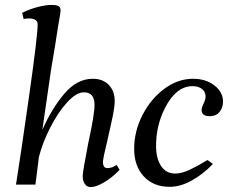

<svg xmlns="http://www.w3.org/2000/svg" viewBox="-20 -750 945 780"><path d="M316 -35Q316 -52 338 -166Q364 -284 364 -324Q364 -375 321 -375Q290 -375 253 -334.5Q216 -294 184.5 -232.5Q153 -171 138 -112L124 0H45Q64 -119 98.5 -362Q133 -605 133 -651Q133 -663 124 -669Q115 -675 100 -675Q85 -675 76 -673L70 -698Q103 -714 135 -722Q167 -730 188 -730Q208 -730 217 -725.5Q226 -721 226 -708Q226 -697 216 -643Q207 -581 187 -464L152 -222Q190 -309 241.5 -369.5Q293 -430 357 -430Q398 -430 422 -405Q446 -380 446 -340Q446 -318 439.5 -285.5Q433 -253 417 -183Q398 -105 398 -90Q398 -82 402 -74.5Q406 -67 417 -67Q434 -67 454 -80L466 -60Q435 -28 402.5 -9Q370 10 348 10Q334 10 325 -2Q316 -14 316 -35Z M525 -145Q525 -217 559 -283Q593 -349 648 -389.5Q703 -430 764 -430Q816 -430 851 -403Q886 -376 886 -337Q886 -314 872.5 -296Q859 -278 831 -278Q799 -278 799 -304Q799 -313 807 -329Q815 -345 815 -358Q815 -378 800 -389Q785 -400 762 -400Q694 -400 648 -307Q614 -237 614 -158Q614 -106 634.5 -75.5Q655 -45 691 -45Q718 -45 750 -60Q782 -75 823 -100L845 -84Q806 -43 759.5 -17Q713 9 670 9Q603 9 564 -33.5Q525 -76 525 -145Z"/></svg>

Font: Unna
Style: Italic
Weight: 400
Italic angle: -8.05°
Designer: Jorge de Buen Unna
Foundry: Omnibus-Type
Version: Version 2.008